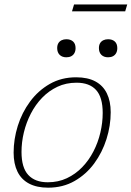

<svg xmlns="http://www.w3.org/2000/svg" viewBox="-20 -858 608 888"><path d="M332 -500.5Q385.5 -500.5 421 -481.5Q456.5 -462.5 474.2 -426.2Q492 -390 492 -339Q492 -276.5 472.5 -214.8Q453 -153 415.8 -102.2Q378.5 -51.5 324.8 -20.8Q271 10 202.5 10Q150 10 114.2 -9Q78.5 -28 60.8 -64.2Q43 -100.5 43 -152Q43 -214 62.2 -275.8Q81.5 -337.5 119 -388.2Q156.5 -439 210.2 -469.8Q264 -500.5 332 -500.5ZM201 -15Q249.5 -15 289.2 -33.8Q329 -52.5 360 -84.5Q391 -116.5 412.2 -157.8Q433.5 -199 444.2 -244.8Q455 -290.5 455 -335.5Q455 -408.5 424.2 -442Q393.5 -475.5 334 -475.5Q285.5 -475.5 245.8 -456.8Q206 -438 175 -406Q144 -374 122.8 -332.8Q101.5 -291.5 90.5 -246Q79.5 -200.5 79.5 -155Q79.5 -82.5 110.8 -48.8Q142 -15 201 -15ZM287 -593Q267.5 -593 256 -604.2Q244.5 -615.5 244.5 -635.5Q244.5 -649 249.8 -658Q255 -667 264.8 -671.8Q274.5 -676.5 287 -676.5Q306.5 -676.5 318 -666Q329.5 -655.5 329.5 -635.5Q329.5 -622 324.2 -612.5Q319 -603 309.5 -598Q300 -593 287 -593ZM480 -593Q460.5 -593 449 -604.2Q437.5 -615.5 437.5 -635.5Q437.5 -649 442.8 -658Q448 -667 457.8 -671.8Q467.5 -676.5 480 -676.5Q499.5 -676.5 511 -666Q522.5 -655.5 522.5 -635.5Q522.5 -622 517.2 -612.5Q512 -603 502.5 -598Q493 -593 480 -593ZM313 -805.5 322.5 -837.5H568.5L559 -805.5Z"/></svg>

Font: Newsreader 9pt ExtraLight
Style: Italic
Weight: 250
Italic angle: -17°
Designer: Hugues Gentile
Foundry: Production Type
Version: Version 1.003